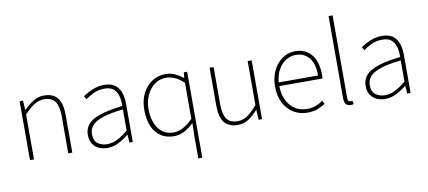

<svg xmlns="http://www.w3.org/2000/svg" viewBox="-86 -1122 3777 1694"><g transform="rotate(-10 1802.5 -275.5)"><path d="M105 0V-527H135L141 -443H143Q184 -484 227 -512Q270 -540 325 -540Q406 -540 445 -490.5Q484 -441 484 -339V0H448V-334Q448 -421 418.5 -464Q389 -507 321 -507Q272 -507 231.5 -481Q191 -455 141 -403V0Z M798 13Q757 13 722.5 -2Q688 -17 667 -48.5Q646 -80 646 -130Q646 -218 729 -263.5Q812 -309 990 -329Q992 -372 982.5 -412.5Q973 -453 945 -480Q917 -507 862 -507Q806 -507 761 -485Q716 -463 690 -443L672 -472Q689 -484 717.5 -500Q746 -516 783.5 -528Q821 -540 864 -540Q926 -540 961.5 -512.5Q997 -485 1011.5 -440Q1026 -395 1026 -341V0H996L991 -70H988Q948 -37 899.5 -12Q851 13 798 13ZM801 -20Q848 -20 893 -42.5Q938 -65 990 -109V-298Q876 -286 808.5 -263.5Q741 -241 712 -208.5Q683 -176 683 -131Q683 -70 718 -45Q753 -20 801 -20Z M1570 243V35L1573 -73Q1536 -38 1492 -12.5Q1448 13 1393 13Q1327 13 1278 -18.5Q1229 -50 1202 -111.5Q1175 -173 1175 -262Q1175 -347 1207.5 -409.5Q1240 -472 1293.5 -506Q1347 -540 1411 -540Q1459 -540 1495.5 -523.5Q1532 -507 1569 -478H1571L1576 -527H1606V243ZM1396 -20Q1442 -20 1484.5 -44Q1527 -68 1570 -111V-435Q1527 -474 1488.5 -490.5Q1450 -507 1409 -507Q1354 -507 1309.5 -474Q1265 -441 1239 -385.5Q1213 -330 1213 -262Q1213 -190 1234.5 -135.5Q1256 -81 1297 -50.5Q1338 -20 1396 -20Z M1966 13Q1885 13 1846 -36Q1807 -85 1807 -188V-527H1843V-192Q1843 -105 1872.5 -62.5Q1902 -20 1969 -20Q2018 -20 2058.5 -47.5Q2099 -75 2148 -133V-527H2184V0H2153L2149 -90H2147Q2107 -44 2064 -15.5Q2021 13 1966 13Z M2588 13Q2522 13 2467 -20Q2412 -53 2379.5 -114.5Q2347 -176 2347 -262Q2347 -327 2365.5 -378Q2384 -429 2416.5 -465.5Q2449 -502 2489.5 -521Q2530 -540 2574 -540Q2635 -540 2679.5 -512Q2724 -484 2748.5 -429.5Q2773 -375 2773 -297Q2773 -289 2773 -280.5Q2773 -272 2771 -261H2385Q2385 -192 2410.5 -137.5Q2436 -83 2482 -51.5Q2528 -20 2590 -20Q2635 -20 2670 -33Q2705 -46 2735 -68L2751 -37Q2721 -19 2684 -3Q2647 13 2588 13ZM2385 -294H2738Q2738 -401 2693 -454Q2648 -507 2574 -507Q2527 -507 2486 -481.5Q2445 -456 2418 -408.5Q2391 -361 2385 -294Z M2974 13Q2957 13 2945 5.5Q2933 -2 2926.5 -18Q2920 -34 2920 -59V-794H2956V-53Q2956 -37 2962 -28.5Q2968 -20 2978 -20Q2981 -20 2985 -20.5Q2989 -21 2997 -22L3004 9Q2997 10 2991 11.5Q2985 13 2974 13Z M3287 13Q3246 13 3211.5 -2Q3177 -17 3156 -48.5Q3135 -80 3135 -130Q3135 -218 3218 -263.5Q3301 -309 3479 -329Q3481 -372 3471.5 -412.5Q3462 -453 3434 -480Q3406 -507 3351 -507Q3295 -507 3250 -485Q3205 -463 3179 -443L3161 -472Q3178 -484 3206.5 -500Q3235 -516 3272.5 -528Q3310 -540 3353 -540Q3415 -540 3450.5 -512.5Q3486 -485 3500.5 -440Q3515 -395 3515 -341V0H3485L3480 -70H3477Q3437 -37 3388.5 -12Q3340 13 3287 13ZM3290 -20Q3337 -20 3382 -42.5Q3427 -65 3479 -109V-298Q3365 -286 3297.5 -263.5Q3230 -241 3201 -208.5Q3172 -176 3172 -131Q3172 -70 3207 -45Q3242 -20 3290 -20Z"/></g></svg>

Font: Noto Sans HK Thin Thin
Style: Regular
Weight: 250
Version: Version 2.004-H2;hotconv 1.0.118;makeotfexe 2.5.65603